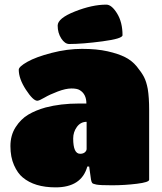

<svg xmlns="http://www.w3.org/2000/svg" viewBox="-20 -800 699 829"><path d="M220 9Q129 9 78 -34Q56 -52 40.5 -87Q25 -122 25 -169Q25 -216 47.5 -251Q70 -286 102 -305Q134 -324 177 -336Q242 -353 320 -353H353Q353 -394 324 -411Q313 -418 288.5 -418Q264 -418 229.5 -405Q195 -392 172 -378.5Q149 -365 141 -365Q123 -365 92 -412.5Q61 -460 61 -499Q61 -512 98 -533Q135 -554 202.5 -571.5Q270 -589 334 -589Q398 -589 444.5 -578.5Q491 -568 520.5 -553Q550 -538 570.5 -513Q591 -488 601.5 -468Q612 -448 618 -416Q624 -379 624 -325V-24Q624 -13 570.5 -6.5Q517 0 464.5 0Q412 0 396.5 -3Q381 -6 378 -10Q375 -14 373 -24L365 -81H357Q332 9 220 9ZM354 -157V-274Q328 -274 312 -252Q296 -230 296 -202Q296 -136 326 -136Q339 -136 346.5 -142.5Q354 -149 354 -157ZM439 -780Q462 -780 485.5 -742Q509 -704 509 -648Q509 -633 422.5 -621.5Q336 -610 279 -610Q260 -610 244.5 -634Q229 -658 229 -689.5Q229 -721 303.5 -750.5Q378 -780 439 -780Z"/></svg>

Font: Titan One
Style: Regular
Weight: 400
Designer: Rodrigo Fuenzalida
Foundry: Rodrigo Fuenzalida
Version: Version 1.001